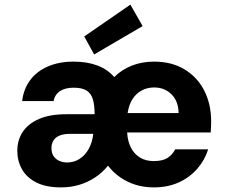

<svg xmlns="http://www.w3.org/2000/svg" viewBox="-20 -800 983 832"><path d="M244 12Q179 12 137 -9.5Q95 -31 75 -67Q55 -103 55 -146Q55 -193 78.5 -228.5Q102 -264 149 -284.5Q196 -305 268 -305H390Q390 -344 382.5 -369.5Q375 -395 355.5 -407.5Q336 -420 299 -420Q263 -420 240.5 -405.5Q218 -391 212 -362H76Q82 -414 110.5 -452.5Q139 -491 187.5 -512Q236 -533 299 -533Q358 -533 402.5 -516Q447 -499 475 -466Q507 -498 551 -515.5Q595 -533 647 -533Q724 -533 779.5 -499.5Q835 -466 865 -407.5Q895 -349 895 -273Q895 -263 894.5 -251Q894 -239 893 -226H531Q533 -188 547.5 -160Q562 -132 587 -117Q612 -102 646 -102Q685 -102 706.5 -116Q728 -130 739 -153H882Q868 -107 835 -69Q802 -31 754.5 -9.5Q707 12 647 12Q584 12 533 -13Q482 -38 448 -82Q423 -51 390.5 -30Q358 -9 321.5 1.5Q285 12 244 12ZM271 -96Q301 -96 325 -111.5Q349 -127 364.5 -155Q380 -183 384 -219V-220H284Q256 -220 238 -212.5Q220 -205 211.5 -191Q203 -177 203 -159Q203 -138 211.5 -124.5Q220 -111 235.5 -103.5Q251 -96 271 -96ZM533 -310H754Q753 -362 723 -391.5Q693 -421 648 -421Q619 -421 595 -408.5Q571 -396 555 -372Q539 -348 533 -310ZM388 -564 345 -642 545 -780 598 -687Z"/></svg>

Font: DM Sans 10pt ExtraBold
Style: Regular
Weight: 800
Version: Version 4.004;gftools[0.9.30]